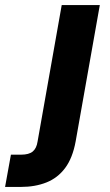

<svg xmlns="http://www.w3.org/2000/svg" viewBox="-133 -516 432 756"><path d="M-113 220 -90 93H-50Q-19 93 -4 80.5Q11 68 15 41L110 -496H260L165 40Q153 106 123.5 145.5Q94 185 49.5 202.5Q5 220 -50 220Z"/></svg>

Font: DM Sans 24pt Black
Style: Italic
Weight: 900
Italic angle: -10°
Designer: Colophon Foundry, Jonny Pinhorn
Foundry: Colophon Foundry
Version: Version 4.004;gftools[0.9.30]